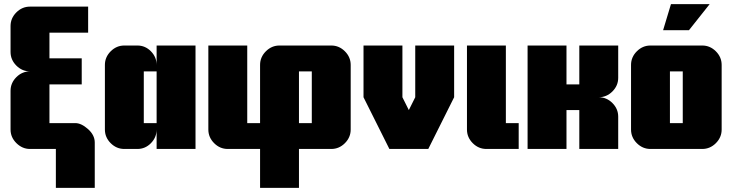

<svg xmlns="http://www.w3.org/2000/svg" viewBox="-20 -720 3539 928"><path d="M219 -125H344Q373 -125 405.5 -96Q438 -67 438 -31V188H250V0H125Q88 0 59.5 -28Q31 -56 31 -94V-281Q31 -319 59 -347Q87 -375 125 -375Q87 -375 59 -403Q31 -431 31 -469V-594Q31 -632 59 -660Q87 -688 125 -688H406V-562H219V-438H375V-312H219Z M925 0H737V-94Q737 -56 709.5 -28Q682 0 644 0H581Q543 0 515 -28Q487 -56 487 -94V-406Q487 -444 515 -472Q543 -500 581 -500H644Q682 -500 709.5 -472Q737 -444 737 -406V-500H925ZM737 -375H675V-125H737Z M1237 -406Q1237 -444 1265 -472Q1293 -500 1331 -500H1581Q1619 -500 1647 -472Q1675 -444 1675 -406V-94Q1675 -56 1647 -28Q1619 0 1581 0H1425V188H1237V0H1081Q1043 0 1015 -28Q987 -56 987 -94V-500H1175V-125H1237ZM1425 -125H1487V-375H1425Z M2175 -250 2050 0H1862L1737 -250V-500H1925V-250L1956 -188L1987 -250V-500H2175Z M2487 -125V0H2331Q2293 0 2265 -28Q2237 -56 2237 -94V-500H2425V-125Z M2968 0H2780V-188H2718V0H2530V-500H2718V-312H2780V-500H2968V-344Q2968 -306 2940 -278Q2912 -250 2874 -250Q2912 -250 2940 -222Q2968 -194 2968 -156Z M3410 -700 3310 -574H3185L3223 -700ZM3280 -125V-375H3218V-125ZM3468 -406V-94Q3468 -56 3440 -28Q3412 0 3374 0H3124Q3086 0 3058 -28Q3030 -56 3030 -94V-406Q3030 -444 3058 -472Q3086 -500 3124 -500H3374Q3412 -500 3440 -472Q3468 -444 3468 -406Z"/></svg>

Font: CostaRica
Style: Normal
Weight: 900
Version: Version 1.3